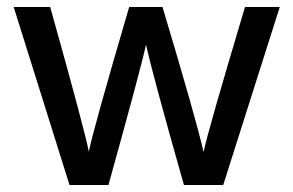

<svg xmlns="http://www.w3.org/2000/svg" viewBox="-20 -527 836 547"><path d="M289 0H178L19 -507H123Q222 -154 233 -95Q247 -163 348 -507H443Q540 -183 560 -94Q572 -153 678 -507H777L616 0H504Q414 -317 396 -400Q383 -338 289 0Z"/></svg>

Font: Hind Jalandhar Medium
Style: Regular
Weight: 500
Designer: Namrata Goyal
Foundry: Indian Type Foundry
Version: Version 0.702;PS 1.0;hotconv 1.0.81;makeotf.lib2.5.63406